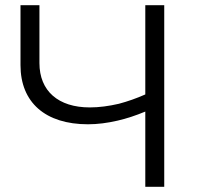

<svg xmlns="http://www.w3.org/2000/svg" viewBox="-20 -720 771 740"><path d="M613 0V-700H540V-356C506 -341 472 -329 438 -320C399 -311 362 -306 326 -306C205 -306 132 -369 132 -477V-700H59V-469C59 -325 155 -241 319 -241C356 -241 394 -246 433 -255C468 -263 504 -275 540 -290V0Z"/></svg>

Font: Montserrat Z
Style: Regular
Weight: 400
Designer: Julieta Ulanovsky
Foundry: Julieta Ulanovsky
Version: Version 8.000